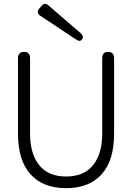

<svg xmlns="http://www.w3.org/2000/svg" viewBox="-20 -971 691 1003"><path d="M325 12Q205 12 139.5 -60.5Q74 -133 74 -272V-667Q74 -700 106 -700Q137 -700 137 -667V-274Q137 -168 184.5 -108.5Q232 -49 325 -49Q419 -49 466.5 -108.5Q514 -168 514 -274V-667Q514 -700 545 -700Q576 -700 576 -667V-272Q576 -133 511 -60.5Q446 12 325 12ZM409 -766Q398 -750 377 -765L190 -889Q168 -905 184 -925L197 -940Q213 -960 233 -943L402 -797Q420 -780 409 -766Z"/></svg>

Font: Shin Retro Maru Gothic Regular
Style: Regular
Weight: 400
Designer: Iose
Foundry: Typographish
Version: Version 1.002